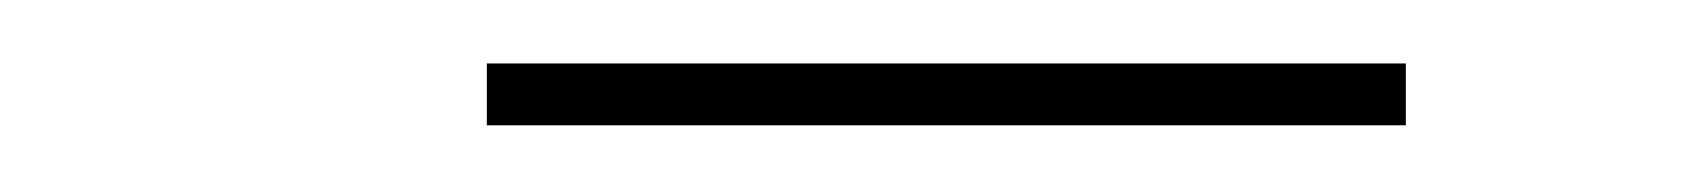

<svg xmlns="http://www.w3.org/2000/svg" viewBox="-20 -504 520 59"><path d="M129.6 -484.5H412V-465.5H129.6Z"/></svg>

Font: Bodoni* 11pt Medium
Style: Italic
Weight: 500
Italic angle: -13°
Version: Version 2.3